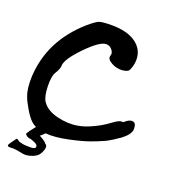

<svg xmlns="http://www.w3.org/2000/svg" viewBox="-134 -655 821 927"><g transform="rotate(20 276.5 -191.5)"><path d="M498 -140Q520 -159 536.5 -155.5Q553 -152 553 -124Q554 -115 549.5 -106Q545 -97 540 -90.5Q535 -84 525.5 -75.5Q516 -67 510.5 -63Q505 -59 493 -51.5Q481 -44 479 -42Q455 -26 430 -16Q413 -8 376 5.5Q339 19 272.5 33Q206 47 159 43Q148 53 146 56Q142 60 137 63Q137 63 142 66Q147 69 151.5 71.5Q156 74 161 77.5Q166 81 169.5 84Q173 87 173 89Q195 99 173 139Q164 157 136.5 167Q109 177 89 173Q56 166 39 165Q38 165 28.5 165.5Q19 166 14 165Q9 164 8 160Q7 157 14.5 146Q22 135 29.5 125L37 115Q42 115 47.5 119.5Q53 124 56 125Q77 131 89 131Q121 133 131 129Q133 128 137 126Q145 111 122 101Q99 91 93 93L80 87L71 78Q77 64 105 30Q89 22 80 13Q63 -3 42.5 -37.5Q22 -72 15 -93Q1 -128 3 -191Q12 -379 165 -514Q200 -544 217 -551Q234 -557 282 -557Q368 -557 413 -519.5Q458 -482 448 -419Q441 -388 434 -380.5Q427 -373 405 -370Q374 -367 346.5 -382.5Q319 -398 325 -416Q331 -431 318.5 -446.5Q306 -462 288 -462Q255 -462 187.5 -392.5Q120 -323 120 -289Q120 -275 105 -250Q90 -228 91.5 -174.5Q93 -121 108 -99Q132 -63 188.5 -49.5Q245 -36 293 -45Q318 -49 347 -61Q399 -82 444 -116Q477 -141 491 -135L494 -137Q497 -139 498 -140Z"/></g></svg>

Font: Beth Ellen
Style: Regular
Weight: 400
Designer: Alyson Diaz
Version: Version 2.000